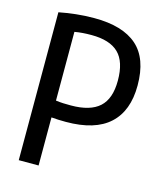

<svg xmlns="http://www.w3.org/2000/svg" viewBox="-112 -832 784 916"><g transform="rotate(15 280.0 -374.0)"><path d="M67 0V-730.5Q107 -738.5 150.5 -743.2Q194 -748 241 -748Q381 -748 451.8 -685.8Q522.5 -623.5 522.5 -490.5Q522.5 -365 451.2 -299.8Q380 -234.5 236.5 -234.5Q217 -234.5 200.2 -235.2Q183.5 -236 165 -237.5V0ZM239.5 -316.5Q334.5 -316.5 380 -357.8Q425.5 -399 425.5 -488.5Q425.5 -582 382.2 -624.2Q339 -666.5 248 -666.5Q225 -666.5 205 -665Q185 -663.5 165 -660V-320.5Q183 -318 201.2 -317.2Q219.5 -316.5 239.5 -316.5Z"/></g></svg>

Font: Encode Sans SC Condensed Medium
Style: Regular
Weight: 500
Width: 3
Designer: Multiple Designers
Foundry: Impallari Type
Version: Version 3.002